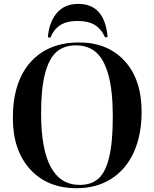

<svg xmlns="http://www.w3.org/2000/svg" viewBox="-20 -965 803 999"><path d="M387.2 -944.8Q524.4 -944.8 540 -772.9L526.9 -770Q506.8 -815.4 472.4 -835.7Q438 -856 382.8 -856Q327.6 -856 293.7 -834.2Q259.8 -812.5 242.2 -769L229 -771Q235.8 -851.1 276.1 -897.9Q316.4 -944.8 387.2 -944.8ZM378.9 14.2Q226.1 14.2 136.5 -84.5Q46.9 -183.1 46.9 -351.1Q46.9 -538.1 138.4 -641.1Q230 -744.1 391.1 -744.1Q540 -744.1 628.4 -647.9Q716.8 -551.8 716.8 -382.8Q716.8 -263.2 676.5 -173.6Q636.2 -84 559.6 -34.9Q482.9 14.2 378.9 14.2ZM395 -2.9Q456.1 -2.9 492.9 -36.4Q529.8 -69.8 548.3 -148.2Q566.9 -226.6 566.9 -358.9Q566.9 -490.7 544.4 -573.5Q522 -656.2 480.2 -692.6Q438.5 -729 375 -729Q313.5 -729 274.4 -695.3Q235.4 -661.6 214.6 -583Q193.8 -504.4 193.8 -376Q193.8 -2.9 395 -2.9Z"/></svg>

Font: Display Semibold
Style: Regular
Weight: 600
Designer: Latin by Veronika Burian and Jose Scaglione. Greek by Irene Vlachou. Cyrillic by Vera Evstafieva.
Foundry: TypeTogether
Version: Version 3.002